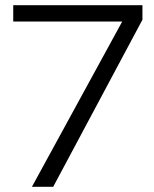

<svg xmlns="http://www.w3.org/2000/svg" viewBox="-20 -720 595 740"><path d="M103 0H185L529 -644V-700H31V-637H451Z"/></svg>

Font: Red Hat Display
Style: Regular
Weight: 400
Designer: Pentagram, MCKL
Foundry: Pentagram, MCKL
Version: Version 1.023